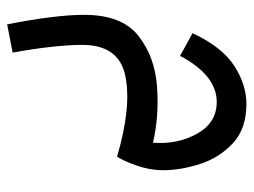

<svg xmlns="http://www.w3.org/2000/svg" viewBox="-104 -318 693 524"><g transform="rotate(90 242.0 -55.5)"><path d="M46 271 123 256Q113 201 107.5 152Q102 103 102 66Q102 -34 186.5 -51.5Q271 -69 407 -29Q418 -45 431 -81.5Q444 -118 444 -155Q444 -203 427 -255.5Q410 -308 370.5 -345Q331 -382 263 -382Q211 -382 159.5 -349Q108 -316 70 -235L132 -201Q185 -301 258 -301Q314 -301 344 -248Q374 -195 369 -127Q296 -144 215 -138Q134 -132 77 -87Q20 -42 20 61Q20 139 46 271Z"/></g></svg>

Font: Noto Sans Arabic UI
Style: Regular
Weight: 400
Designer: Nadine Chahine - Monotype Design Team
Foundry: Monotype Imaging Inc.
Version: Version 1.900